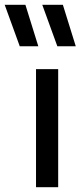

<svg xmlns="http://www.w3.org/2000/svg" viewBox="-70 -777 342 797"><path d="M79.5 0V-490H171.5V0ZM244.5 -585H168L105.5 -757H191ZM89 -585H12L-50.5 -757H35.5Z"/></svg>

Font: Geologica Light
Style: Regular
Weight: 300
Designer: Sindre Bremnes, Frode Helland
Foundry: Monokrom Skriftforlag AS
Version: Version 1.010; ttfautohint (v1.8.4.7-5d5b);gftools[0.9.28]